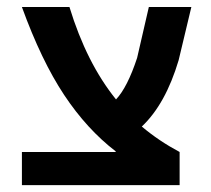

<svg xmlns="http://www.w3.org/2000/svg" viewBox="-20 -540 616 560"><path d="M317.4 -98.6Q233.4 -163.1 167 -263.2Q100.6 -363.3 43.9 -519.5H182.6Q232.4 -356.4 318.4 -250Q351.6 -285.2 379.9 -371.1L414.1 -519.5H538.1L501 -364.3Q462.9 -236.3 393.6 -170.9Q443.4 -128.9 503.9 -96.7V0H43.9V-96.7H317.4Z"/></svg>

Font: Mgen+ 1c bold
Style: Bold
Weight: 700
Designer: [Source Han Sans]
Ryoko NISHIZUKA  (kana & ideographs); Paul D. Hunt (Latin, Greek & Cyrillic); Wenlong ZHANG  (bopomofo
Version: Version 1.059.20150602